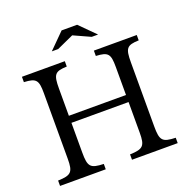

<svg xmlns="http://www.w3.org/2000/svg" viewBox="-164 -1125 1252 1279"><g transform="rotate(-20 462.5 -485.0)"><path d="M770 -611V-159C770 -57 785 -41 879 -38V0H555V-38C649 -41 665 -58 665 -152V-369H260V-159C260 -57 275 -41 369 -38V0H45V-38C139 -41 155 -58 155 -152V-618C155 -711 141 -728 55 -732V-770H359V-732C273 -729 260 -712 260 -611V-419H665V-618C665 -711 651 -728 565 -732V-770H869V-732C783 -729 770 -712 770 -611ZM409 -970 300 -861H345L464 -915L583 -861H628L519 -970Z"/></g></svg>

Font: Libre Baskerville
Style: Regular
Weight: 400
Designer: Pablo Impallari, Rodrigo Fuenzalida
Foundry: Pablo Impallari, Rodrigo Fuenzalida
Version: Version 1.051;Glyphs 3.2.3 (3260)